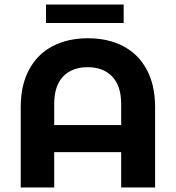

<svg xmlns="http://www.w3.org/2000/svg" viewBox="-20 -823 772 843"><path d="M661 -352V0H512V-155H218V0H71V-352Q71 -449 107.5 -517Q144 -585 210.5 -620Q277 -655 366 -655Q455 -655 521.5 -620Q588 -585 624.5 -517Q661 -449 661 -352ZM512 -274V-366Q512 -446 472.5 -487Q433 -528 365 -528Q296 -528 257 -487Q218 -446 218 -366V-274ZM182 -803H523V-722H182Z"/></svg>

Font: Montserrat Ace
Style: Bold
Weight: 700
Designer: Julieta Ulanovsky
Foundry: Julieta Ulanovsky
Version: Version 1